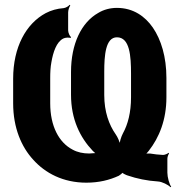

<svg xmlns="http://www.w3.org/2000/svg" viewBox="-20 -754 771 803"><path d="M602 -123C646 -179 676 -253 676 -347V-428C676 -516 654 -588 619 -639C587 -685 538 -721 469 -721C441 -721 414 -714 391 -700C320 -660 277 -570 277 -453V-358C277 -255 315 -179 368 -123C374 -117 382 -110 387 -108L389 -112C384 -114 373 -114 367 -113L353 -112C328 -112 304 -117 284 -128C226 -158 190 -227 190 -322V-426C190 -451 191 -473 195 -494C202 -535 216 -579 245 -593C252 -597 270 -598 275 -595L277 -599C272 -602 265 -617 265 -627V-702C265 -712 270 -726 274 -731L271 -734C267 -728 255 -721 246 -720C219 -718 194 -711 171 -699C89 -655 35 -557 35 -425V-322C35 -219 70 -139 119 -86C169 -30 244 10 341 10C394 10 438 -1 477 -19C481 -21 494 -31 493 -34L490 -33C491 -30 509 -21 514 -20C552 -7 594 2 641 5C658 6 684 19 693 29L696 27C688 16 680 -13 680 -32V-90C680 -98 684 -108 687 -112L685 -115C681 -111 669 -106 662 -106C643 -107 624 -109 607 -112H585L586 -108C591 -110 598 -117 602 -123ZM528 -445V-347C528 -284 515 -234 494 -196C487 -183 479 -158 480 -146H483C482 -158 472 -181 464 -192C436 -232 416 -286 416 -357V-454C416 -521 421 -598 469 -598C523 -598 528 -520 528 -445Z"/></svg>

Font: Asimov
Style: EdgeExtreme
Weight: 500
Designer: Google
Version: Version 2.000980: 2014